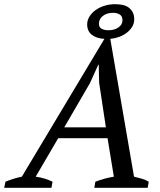

<svg xmlns="http://www.w3.org/2000/svg" viewBox="-69 -894 763 914"><path d="M402 -781Q402 -764 415 -757Q428 -750 447 -750Q476 -750 495 -763.5Q514 -777 514 -797Q514 -817 501 -825Q488 -833 469 -833Q440 -833 421 -818.5Q402 -804 402 -781ZM237 -288H435L403 -500L401 -586H399L359 -498ZM346 -778Q346 -798 357 -815.5Q368 -833 386 -846Q404 -859 428 -866.5Q452 -874 479 -874Q496 -874 512.5 -871Q529 -868 541.5 -859.5Q554 -851 562 -837Q570 -823 570 -802Q570 -783 560.5 -767Q551 -751 535 -738.5Q519 -726 498.5 -718.5Q478 -711 456 -709L569 -53Q587 -49 605.5 -43.5Q624 -38 639 -29L634 0H380L385 -29Q430 -46 473 -53L443 -236H208L101 -53Q144 -47 181 -29L176 0H-49L-43 -29Q-4 -45 35 -53L428 -709Q390 -711 368 -728.5Q346 -746 346 -778Z"/></svg>

Font: PTSerif
Style: Italic
Weight: 400
Italic angle: -12°
Designer: A.Korolkova, O.Umpeleva, V.Yefimov
Foundry: ParaType Ltd
Version: Version 1.000W OFL; ttfautohint (v1.2) -l 8 -r 50 -G 200 -x 